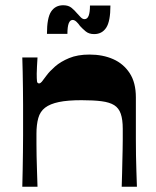

<svg xmlns="http://www.w3.org/2000/svg" viewBox="-20 -712 593 732"><path d="M65 0Q66 -33 66.5 -66Q67 -99 67.5 -132Q68 -165 68 -195.5Q68 -226 68 -253Q68 -280 68 -311.5Q68 -343 67.5 -375Q67 -407 66.5 -437.5Q66 -468 65 -493H123Q122 -475 121 -458.5Q120 -442 120 -431Q120 -411 121 -402.5Q122 -394 129 -394Q134 -394 139.5 -400.5Q145 -407 158 -425Q169 -440 190 -458.5Q211 -477 243.5 -490.5Q276 -504 321 -504Q372 -504 411.5 -486.5Q451 -469 474.5 -433Q498 -397 498 -341Q498 -295 498 -255.5Q498 -216 498 -182.5Q498 -149 498.5 -119Q499 -89 500 -60Q501 -31 502 0H444Q445 -28 445.5 -52Q446 -76 446.5 -98Q447 -120 447.5 -140Q448 -160 448 -180Q448 -200 448 -221Q448 -256 440.5 -278Q433 -300 415.5 -311Q398 -322 367.5 -326Q337 -330 291 -330Q238 -330 204.5 -323Q171 -316 152 -301.5Q133 -287 126 -262Q119 -237 119 -202Q119 -184 119 -163Q119 -142 119.5 -117Q120 -92 121 -63Q122 -34 123 0ZM339 -582Q319 -582 306.5 -592.5Q294 -603 285 -613Q279 -622 271.5 -629Q264 -636 257 -636Q247 -636 242 -623Q237 -610 237 -583H159Q159 -644 175 -668Q191 -692 221 -692Q241 -692 253 -682Q265 -672 274 -661Q281 -653 288 -646Q295 -639 302 -639Q313 -639 318 -652Q323 -665 323 -691H401Q401 -631 385 -606.5Q369 -582 339 -582Z"/></svg>

Font: Ojuju
Style: Bold
Weight: 700
Designer: Chisaokwu Joboson, Mirko Velimirovic
Foundry: Udi Foundry
Version: Version 1.000